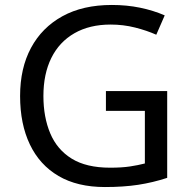

<svg xmlns="http://www.w3.org/2000/svg" viewBox="-20 -744 768 774"><path d="M407 -377H654V-27Q596 -8 537 1Q478 10 403 10Q292 10 216 -34.5Q140 -79 100.5 -161.5Q61 -244 61 -357Q61 -469 105 -551Q149 -633 231.5 -678.5Q314 -724 431 -724Q491 -724 544.5 -713Q598 -702 644 -682L610 -604Q572 -621 524.5 -633Q477 -645 426 -645Q341 -645 280 -610Q219 -575 187 -510.5Q155 -446 155 -357Q155 -272 182.5 -206.5Q210 -141 269 -104.5Q328 -68 424 -68Q471 -68 504 -73Q537 -78 564 -85V-297H407Z"/></svg>

Font: Noto Sans Armenian
Style: Regular
Weight: 400
Designer: Monotype Design Team
Foundry: Monotype Imaging Inc.
Version: Version 2.007